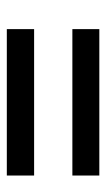

<svg xmlns="http://www.w3.org/2000/svg" viewBox="109 -640 318 577"><g transform="rotate(90 268.5 -352.0)"><path d="M68 -410V-491H508V-410ZM68 -213V-295H508V-213Z"/></g></svg>

Font: Noto Sans Display Medium
Style: Italic
Weight: 500
Italic angle: -12°
Designer: Monotype Design Team
Foundry: Monotype Imaging Inc.
Version: Version 2.003